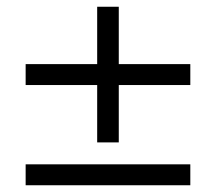

<svg xmlns="http://www.w3.org/2000/svg" viewBox="-20 -549 640 569"><path d="M268 -127V-297H56V-359H268V-529H332V-359H544V-297H332V-127ZM56 0V-62H544V0Z"/></svg>

Font: Nunito Sans 12pt ExtraLight 12pt
Style: Regular
Weight: 400
Version: Version 3.101;gftools[0.9.27]